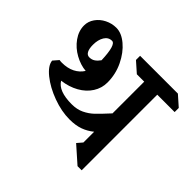

<svg xmlns="http://www.w3.org/2000/svg" viewBox="-189 -1023 1250 1250"><g transform="rotate(45 436.0 -398.0)"><path d="M712 -686V10H674L561 -90L592 -126V-225Q558 -197 517.5 -182.5Q477 -168 422 -168Q348 -168 267.5 -197.5Q187 -227 131 -272Q75 -317 71 -359L103 -396Q113 -394 125 -394Q177 -394 214.5 -413Q252 -432 273 -466Q223 -470 172 -498Q121 -526 88.5 -571.5Q56 -617 56 -668Q56 -705 78.5 -737Q101 -769 138 -787.5Q175 -806 216 -806Q264 -806 313 -765Q362 -724 394.5 -656.5Q427 -589 427 -513Q427 -461 399 -417Q371 -373 320.5 -344.5Q270 -316 205 -308Q240 -248 362 -248Q410 -248 446.5 -265.5Q483 -283 511 -309.5Q539 -336 592 -394V-686H524L454 -748V-786H802L872 -724V-686ZM227 -545Q249 -545 265.5 -556Q282 -567 297 -588Q292 -726 256 -726Q223 -726 204.5 -696Q186 -666 186 -620Q186 -584 196.5 -564.5Q207 -545 227 -545Z"/></g></svg>

Font: Inknut
Style: Antiqua
Weight: 400
Designer: Claus Eggers Srensen
Foundry: Claus Eggers Srensen
Version: Version 1.000; ttfautohint (v1.2) -l 7 -r 28 -G 50 -x 13 -D 